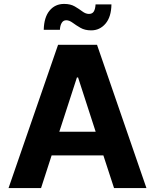

<svg xmlns="http://www.w3.org/2000/svg" viewBox="-20 -955 787 975"><path d="M188.5 0H23.4L274.9 -727.5H472.7L723.6 0H559.1L504.9 -166H242.2ZM281.2 -286.1H465.8L376.5 -561.5H370.6ZM442.9 -800.8Q411.1 -800.8 388.7 -813.7Q366.2 -826.7 349.1 -839.4Q332 -852.1 316.4 -852.1Q301.3 -852.1 293.2 -838.6Q285.2 -825.2 284.2 -803.7H202.1Q203.6 -867.2 231.7 -901.1Q259.8 -935.1 305.7 -935.1Q337.9 -935.1 359.6 -922.4Q381.3 -909.7 398.2 -897Q415 -884.3 431.6 -884.3Q448.7 -884.3 456.3 -896.5Q463.9 -908.7 465.3 -932.6H545.9Q544.9 -869.1 515.9 -835Q486.8 -800.8 442.9 -800.8Z"/></svg>

Font: Konkhmer Sleokchher
Style: Regular
Weight: 400
Designer: Suon May Sophanith
Version: Version 1.000; ttfautohint (v1.8.4.7-5d5b);gftools[0.9.23]